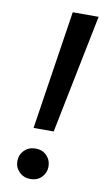

<svg xmlns="http://www.w3.org/2000/svg" viewBox="-82 -742 442 789"><g transform="rotate(10 138.5 -347.5)"><path d="M80 -204 156 -700H264L164 -204ZM103 5Q75 5 56.5 -13.5Q38 -32 38 -58Q38 -85 56.5 -103.5Q75 -122 103 -122Q132 -122 150 -103.5Q168 -85 168 -58Q168 -32 150 -13.5Q132 5 103 5Z"/></g></svg>

Font: DM Sans 12pt Medium
Style: Italic
Weight: 500
Italic angle: -10°
Version: Version 4.004;gftools[0.9.30]